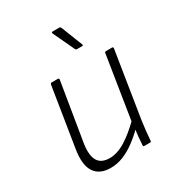

<svg xmlns="http://www.w3.org/2000/svg" viewBox="-169 -797 842 915"><g transform="rotate(-30 252.0 -340.0)"><path d="M174 11Q113 11 86.5 -29Q60 -69 73 -150L125 -476Q127 -483 133 -483H166Q174 -483 173 -476L120 -153Q111 -92 129 -62Q147 -32 193 -32Q235 -32 281 -60.5Q327 -89 382 -144L376 -98Q342 -64 308.5 -39.5Q275 -15 242 -2Q209 11 174 11ZM364 0Q358 0 358 -6Q359 -29 361.5 -53Q364 -77 368 -100V-122L424 -476Q425 -483 432 -483H465Q472 -483 471 -475L414 -116Q410 -89 407 -60.5Q404 -32 402 -6Q402 0 395 0ZM316 -560Q311 -560 308 -566L253 -683Q252 -686 253 -688.5Q254 -691 257 -691H295Q301 -691 304 -683L350 -566Q352 -560 344 -560Z"/></g></svg>

Font: Sofia Sans Semi Condensed Light
Style: Italic
Weight: 300
Italic angle: -9°
Version: Version 4.100